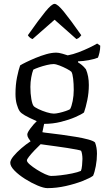

<svg xmlns="http://www.w3.org/2000/svg" viewBox="-20 -772 545 992"><path d="M225 200Q206 200 174 186.5Q142 173 109.5 152.5Q77 132 55 109.5Q33 87 33 69Q33 55 50 34.5Q67 14 91 -6.5Q115 -27 138 -42Q133 -48 127 -58Q121 -68 121 -77Q121 -87 137.5 -109Q154 -131 170 -146Q129 -164 109 -175.5Q89 -187 82 -197Q73 -210 66.5 -233.5Q60 -257 60 -287Q60 -334 68 -373Q76 -412 84 -434Q93 -440 114.5 -450.5Q136 -461 163.5 -472.5Q191 -484 219 -492Q247 -500 271 -500Q283 -500 302.5 -494.5Q322 -489 330 -486Q357 -491 386 -502Q415 -513 441 -525.5Q467 -538 482 -547L498 -536Q498 -518 494 -500.5Q490 -483 486 -474Q465 -466 438 -461Q411 -456 383 -455V-450Q393 -444 403 -436Q413 -428 424 -414Q439 -379 439 -333Q439 -293 431 -254.5Q423 -216 414 -191Q401 -181 369 -167Q337 -153 295 -142.5Q253 -132 208 -132L199 -89Q207 -87 234.5 -84Q262 -81 298.5 -76Q335 -71 371.5 -65Q408 -59 435.5 -51.5Q463 -44 471 -36Q481 -10 481 22Q481 54 475 86Q469 118 461 136Q445 148 407 163Q369 178 320.5 189Q272 200 225 200ZM258 -185Q269 -185 286.5 -189Q304 -193 320 -198.5Q336 -204 342 -208Q350 -222 355.5 -250Q361 -278 361 -307Q361 -339 358 -365Q355 -391 349 -401Q343 -407 325 -416.5Q307 -426 287.5 -433.5Q268 -441 257 -441Q243 -441 222 -436Q201 -431 181 -424Q161 -417 152 -412Q146 -397 141.5 -372.5Q137 -348 137 -323Q137 -288 142 -260Q147 -232 154 -224Q159 -218 178.5 -208.5Q198 -199 221 -192Q244 -185 258 -185ZM245 137Q264 137 294 133.5Q324 130 353 124Q382 118 398 111Q402 103 404 82.5Q406 62 406 49Q406 37 404 25Q402 13 399 7Q397 5 377 1Q357 -3 328 -7.5Q299 -12 269.5 -16Q240 -20 218 -23Q196 -26 190 -27Q174 -12 157.5 5.5Q141 23 130 37Q119 51 119 57Q119 65 134 78Q149 91 170.5 104.5Q192 118 212.5 127.5Q233 137 245 137ZM148 -570Q138 -574 132 -580Q126 -586 124 -590Q181 -671 214 -711.5Q247 -752 262 -752Q277 -752 310 -711.5Q343 -671 400 -590Q397 -586 391.5 -580Q386 -574 375 -570L262 -670Z"/></svg>

Font: Texturina Light
Style: Regular
Weight: 300
Designer: Guillermo Torres Carreño
Foundry: Omnibus-Type
Version: Version 1.002; ttfautohint (v1.8.3)